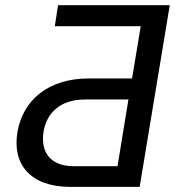

<svg xmlns="http://www.w3.org/2000/svg" viewBox="-20 -732 685 752"><path d="M255.7 0H527L644.9 -711.6H207.4L194.6 -629.3H531.2L497.2 -424.7H326.7C170.5 -424.7 69.6 -340.9 48.3 -214.5C27 -88.1 99.4 0 255.7 0ZM150.6 -215.9C161.9 -285.5 211.6 -342.3 312.5 -342.3H483L440.3 -81H269.9C169 -81 139.2 -144.9 150.6 -215.9Z"/></svg>

Font: Magic Ui Pro
Style: Italic
Weight: 400
Italic angle: -9.39999°
Designer: Stefan Endress, Andreas Faust
Version: Version 1.000;FEAKit 1.0